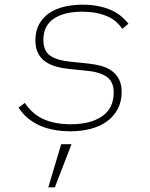

<svg xmlns="http://www.w3.org/2000/svg" viewBox="-20 -548 640 819"><path d="M281 12Q126 12 59 -89L86 -109Q118 -61 166 -39.5Q214 -18 283 -18Q366 -18 415.5 -52Q465 -86 465 -153Q465 -200 435 -220.5Q405 -241 352 -246L274 -254Q244 -257 218 -264.5Q192 -272 172.5 -286Q153 -300 142 -322Q131 -344 131 -376Q131 -416 147 -445Q163 -474 190.5 -492.5Q218 -511 254.5 -519.5Q291 -528 332 -528Q371 -528 401.5 -521.5Q432 -515 456 -504Q480 -493 497.5 -478Q515 -463 528 -447L502 -425Q492 -439 478 -452.5Q464 -466 443 -476Q422 -486 394 -492Q366 -498 329 -498Q253 -498 209 -468Q165 -438 165 -378Q165 -330 195 -310Q225 -290 279 -285L356 -277Q385 -274 411 -267Q437 -260 456.5 -246Q476 -232 487.5 -210Q499 -188 499 -156Q499 -114 482 -82.5Q465 -51 436 -30Q407 -9 367 1.5Q327 12 281 12ZM241 67H285L214 251H186Z"/></svg>

Font: IBM Plex Mono ExtraLight
Style: Italic
Weight: 200
Italic angle: -9°
Monospace: yes
Designer: Mike Abbink, Paul van der Laan, Pieter van Rosmalen
Foundry: Bold Monday
Version: Version 2.3